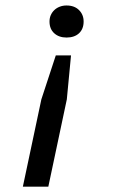

<svg xmlns="http://www.w3.org/2000/svg" viewBox="-20 -518 429 714"><path d="M64.9 0ZM159.7 176.2H65L133.8 -148.5L187.5 -312H244.1L228.5 -148.5ZM291 -438Q291 -410.2 273.9 -394.3Q256.8 -378.4 227.5 -378.4Q199.2 -378.4 181.7 -394.3Q164.1 -410.2 164.1 -438Q164.1 -450.7 168.7 -461.4Q173.4 -472.2 181.7 -480.2Q190 -488.3 201.7 -492.9Q213.4 -497.6 227.5 -497.6Q256.8 -497.6 273.9 -480.5Q291 -463.4 291 -438Z"/></svg>

Font: PT Astra Sans
Style: Italic
Weight: 400
Italic angle: -16°
Designer: A.Korolkova, I. Chaeva
Foundry: ParaType Ltd
Version: Version 1.001; ttfautohint (v1.6)